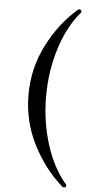

<svg xmlns="http://www.w3.org/2000/svg" viewBox="-63 -897 489 1033"><g transform="rotate(5 181.5 -380.0)"><path d="M314 97Q217 13 153.5 -112Q90 -237 90 -380Q90 -523 153.5 -648Q217 -773 314 -857Q318 -861 323 -861Q328 -861 331.5 -857.5Q335 -854 335 -850Q335 -846 332 -843Q262 -761 223.5 -638Q185 -515 185 -380Q185 -245 223.5 -122Q262 1 332 83Q335 86 335 90Q335 95 331.5 98Q328 101 323 101Q318 101 314 97Z"/></g></svg>

Font: Shippori Mincho
Style: Regular
Weight: 400
Designer: FONTDASU
Foundry: FONTDASU / Google Inc. / but / Adobe
Version: Version 3.110; ttfautohint (v1.8.3)